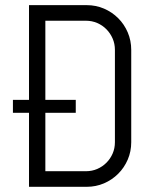

<svg xmlns="http://www.w3.org/2000/svg" viewBox="-20 -720 596 740"><path d="M91.8 -335V-700.2H314Q349.6 -700.2 380.9 -686.8Q412.1 -673.3 435.5 -649.9Q459 -626.5 472.4 -595Q485.8 -563.5 485.8 -527.8V-171.9Q485.8 -136.2 472.4 -105Q459 -73.7 435.5 -50.3Q412.1 -26.9 380.9 -13.4Q349.6 0 314 0H91.8V-285.2H29.8V-335ZM422.9 -527.8Q422.9 -551.3 414.1 -571.5Q405.3 -591.8 390.1 -607.2Q375 -622.6 354.7 -631.3Q334.5 -640.1 311 -640.1H154.8V-335H272V-285.2H154.8V-60.1H311Q334.5 -60.1 354.7 -68.8Q375 -77.6 390.1 -92.8Q405.3 -107.9 414.1 -128.2Q422.9 -148.4 422.9 -171.9Z"/></svg>

Font: Abel
Style: Regular
Weight: 400
Designer: Matthew Desmond
Foundry: Matthew Desmond
Version: Version 1.003